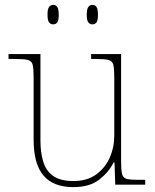

<svg xmlns="http://www.w3.org/2000/svg" viewBox="-20 -758 637 788"><path d="M281 10Q199 10 158.5 -37.5Q118 -85 118 -184V-442Q118 -477 114 -492.5Q110 -508 94 -512Q78 -516 41 -516H15V-536H146V-181Q146 -134 157 -96Q168 -58 197.5 -36.5Q227 -15 281 -15Q337 -15 374 -41.5Q411 -68 430 -110.5Q449 -153 449 -202V-442Q449 -477 445 -492.5Q441 -508 425 -512Q409 -516 372 -516H354V-536H477V-94Q477 -60 481 -44Q485 -28 499.5 -24Q514 -20 544 -20H576V0H453L450 -91H446Q427 -52 387.5 -21Q348 10 281 10ZM359 -658Q349 -658 342.5 -666Q336 -674 336 -698Q336 -721 342.5 -729.5Q349 -738 359 -738Q370 -738 376 -729.5Q382 -721 382 -698Q382 -674 376 -666Q370 -658 359 -658ZM198 -658Q188 -658 181.5 -666Q175 -674 175 -698Q175 -721 181.5 -729.5Q188 -738 198 -738Q209 -738 215 -729.5Q221 -721 221 -698Q221 -674 215 -666Q209 -658 198 -658Z"/></svg>

Font: Noto Serif Myanmar Thin
Style: Regular
Weight: 100
Designer: Ben Mitchell and the Monotype Design Team
Foundry: Monotype Imaging Inc.
Version: Version 2.106; ttfautohint (v1.8.4.7-5d5b)